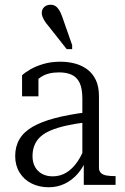

<svg xmlns="http://www.w3.org/2000/svg" viewBox="-20 -779 526 809"><path d="M345 -306V-264Q296 -258 258.5 -249.5Q221 -241 194 -229.5Q167 -218 150.5 -203Q134 -188 125.5 -167.5Q117 -147 117 -121Q117 -95 127.5 -76Q138 -57 157 -46.5Q176 -36 202 -36Q234 -36 260 -52Q286 -68 306.5 -98Q327 -128 340 -168L346 -112Q331 -74 307.5 -47Q284 -20 253 -5Q222 10 185 10Q145 10 113 -6Q81 -22 62.5 -52Q44 -82 44 -121Q44 -162 62 -192.5Q80 -223 117 -244.5Q154 -266 210.5 -281Q267 -296 345 -306ZM333 0V-108L327 -109V-363Q327 -405 316 -429Q305 -453 283 -463.5Q261 -474 229 -474Q183 -474 154 -455.5Q125 -437 108 -410Q106 -420 108 -428.5Q110 -437 115 -444.5Q120 -452 126.5 -457Q133 -462 142 -465V-373H73V-462Q86 -474 108.5 -487Q131 -500 163 -509.5Q195 -519 234 -519Q268 -519 297 -511Q326 -503 348.5 -486Q371 -469 384 -441.5Q397 -414 397 -373V-72Q397 -58 405.5 -50Q414 -42 429 -39.5Q444 -37 464 -37H467V0ZM242 -709 284 -589V-572H261L182 -672Q174 -681 168.5 -690Q163 -699 159.5 -707.5Q156 -716 156 -724Q156 -740 166.5 -749.5Q177 -759 193 -759Q205 -759 213.5 -753.5Q222 -748 229 -737Q236 -726 242 -709Z"/></svg>

Font: Roboto Serif 28pt Condensed Light
Style: Regular
Weight: 300
Width: 3
Designer: Greg Gazdowicz
Foundry: Commercial Type
Version: Version 1.008